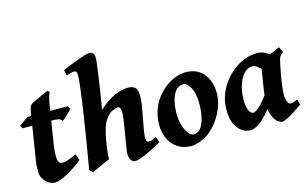

<svg xmlns="http://www.w3.org/2000/svg" viewBox="-92 -990 2011 1258"><g transform="rotate(-15 913.5 -361.0)"><path d="M366.2 -423.3Q359.9 -414.6 345.5 -399.9Q331.1 -385.3 317.1 -372.6Q303.2 -359.9 296.9 -356.4Q291 -370.1 273.7 -374.3Q256.3 -378.4 227.1 -378.4H31.2L19 -398.4L80.6 -441.9H351.6ZM336.9 -81.5Q281.7 -37.1 227.8 -8.5Q173.8 20 145 20Q124 20 103.3 7.3Q82.5 -5.4 68.6 -27.6Q54.7 -49.8 54.7 -78.1Q54.7 -96.7 55.9 -116Q57.1 -135.3 61.5 -162.1L108.9 -459Q114.7 -496.6 122.3 -507.6Q129.9 -518.6 142.6 -524.4L250.5 -574.2L264.2 -562Q260.3 -558.6 253.2 -536.4Q246.1 -514.2 239.3 -470.2L199.2 -217.8Q196.3 -199.2 194.8 -178Q193.4 -156.7 193.4 -147Q193.4 -117.2 201.7 -105Q210 -92.8 223.6 -92.8Q240.7 -92.8 263.2 -100.1Q285.6 -107.4 322.3 -124Z M873 -59.6Q843.3 -42 807.4 -23.7Q771.5 -5.4 739 7.3Q706.5 20 687 20Q672.9 20 661.4 4.6Q649.9 -10.7 649.9 -37.1Q649.9 -47.4 653.8 -73.2Q657.7 -99.1 663.3 -132.8Q668.9 -166.5 674.6 -200.4Q680.2 -234.4 684.1 -262Q688 -289.6 688 -302.7Q688 -332.5 682.6 -341.1Q677.2 -349.6 667 -349.6Q654.8 -349.6 627.9 -337.4Q601.1 -325.2 576.2 -284.2Q562.5 -261.2 553 -225.8Q543.5 -190.4 536.6 -147Q528.3 -93.3 526.9 -71.8Q525.4 -50.3 525.4 -36.6Q519 -33.7 501.5 -25.9Q483.9 -18.1 463.1 -8.8Q442.4 0.5 425 8.5Q407.7 16.6 401.9 20L380.9 0Q386.7 -35.2 395.8 -88.1Q404.8 -141.1 415 -203.6Q425.3 -266.1 435.1 -330.3Q444.8 -394.5 453.1 -452.4Q461.4 -510.3 466.3 -554Q471.2 -597.7 471.2 -618.2Q471.2 -640.6 465.3 -645.8Q459.5 -650.9 451.2 -650.9Q443.4 -650.9 426 -645.8Q408.7 -640.6 399.9 -637.7L391.6 -676.3Q412.1 -685.5 439.9 -696.8Q467.8 -708 496.1 -718.5Q524.4 -729 546.9 -735.6Q569.3 -742.2 579.6 -742.2Q593.3 -742.2 603.3 -733.4Q613.3 -724.6 613.3 -702.1Q613.3 -688 609.4 -656Q605.5 -624 599.6 -582.5Q593.8 -541 586.9 -497.8Q580.1 -454.6 574.2 -418.2Q568.4 -381.8 564.9 -360.4Q622.1 -412.6 671.6 -434.8Q721.2 -457 764.6 -457Q795.4 -457 812.5 -442.6Q829.6 -428.2 829.6 -380.9Q829.6 -355.5 823.5 -318.1Q817.4 -280.8 809.6 -240.5Q801.8 -200.2 795.7 -165.3Q789.6 -130.4 789.6 -109.9Q789.6 -93.3 793.7 -87.2Q797.9 -81.1 807.1 -81.1Q820.8 -81.1 831.8 -85.2Q842.8 -89.4 858.4 -97.2Z M1319.3 -272.9Q1319.3 -208 1285.9 -141.8Q1252.4 -75.7 1197.8 -30.8Q1172.4 -9.8 1136 5.1Q1099.6 20 1070.3 20Q1017.6 20 979.5 -4.6Q941.4 -29.3 920.9 -72Q900.4 -114.7 900.4 -168Q900.4 -237.8 929.7 -299.1Q959 -360.4 1024.4 -410.2Q1050.3 -429.7 1086.4 -443.4Q1122.6 -457 1156.2 -457Q1232.9 -457 1276.1 -405.5Q1319.3 -354 1319.3 -272.9ZM1190.9 -231Q1190.9 -305.2 1168.9 -345.2Q1147 -385.3 1122.6 -385.3Q1087.9 -385.3 1067.4 -358.4Q1046.9 -331.5 1038.1 -291Q1029.3 -250.5 1029.3 -209Q1029.3 -165.5 1040.5 -129.4Q1051.8 -93.3 1068.8 -71.5Q1085.9 -49.8 1103.5 -49.8Q1136.2 -49.8 1155.3 -78.4Q1174.3 -106.9 1182.6 -148.9Q1190.9 -190.9 1190.9 -231Z M1826.7 -57.6Q1799.3 -38.1 1771.5 -20.3Q1743.7 -2.4 1720.9 8.8Q1698.2 20 1686 20Q1674.3 20 1656.7 7.6Q1639.2 -4.9 1625.5 -36.1Q1611.8 -67.4 1611.8 -122.6Q1611.8 -133.8 1615 -159.2Q1618.2 -184.6 1623 -216.8Q1627.9 -249 1633.1 -281.2Q1638.2 -313.5 1642.6 -339.1Q1647 -364.7 1648.9 -376Q1651.4 -387.2 1667.2 -398.2Q1683.1 -409.2 1705.6 -419.7Q1728 -430.2 1751 -439.7Q1773.9 -449.2 1790.5 -457L1807.6 -420.4Q1791 -406.7 1784.2 -395.8Q1777.3 -384.8 1770.5 -351.6Q1755.4 -281.7 1748 -227.1Q1740.7 -172.4 1740.7 -150.9Q1740.7 -124.5 1748.3 -102.8Q1755.9 -81.1 1767.1 -81.1Q1776.9 -81.1 1787.8 -84Q1798.8 -86.9 1818.4 -94.7ZM1777.8 -396.5Q1767.6 -389.2 1756.3 -373.3Q1745.1 -357.4 1734.4 -340.1Q1723.6 -322.8 1714.6 -310.5Q1705.6 -298.3 1699.2 -298.3Q1692.9 -298.3 1680.7 -311Q1668.5 -323.7 1652.8 -340.3Q1637.2 -356.9 1620.8 -369.4Q1604.5 -381.8 1589.4 -381.3Q1559.6 -380.9 1538.3 -361.3Q1517.1 -341.8 1503.4 -311.5Q1489.7 -281.2 1483.4 -247.6Q1477.1 -213.9 1477.1 -185.1Q1477.1 -133.3 1489.7 -109.6Q1502.4 -85.9 1517.1 -85.9Q1530.8 -85.9 1557.6 -108.2Q1584.5 -130.4 1626.5 -189L1618.7 -92.3Q1585.9 -47.9 1546.4 -13.9Q1506.8 20 1465.3 20Q1441.4 20 1415 3.2Q1388.7 -13.7 1370.1 -50.8Q1351.6 -87.9 1351.6 -148.9Q1351.6 -226.1 1390.1 -294.9Q1428.7 -363.8 1497.6 -411.1Q1523.9 -429.2 1561.8 -443.1Q1599.6 -457 1644 -457Q1670.9 -457 1697.3 -442.4Q1723.6 -427.7 1745.1 -412.8Q1766.6 -397.9 1777.8 -396.5Z"/></g></svg>

Font: Gentium Book Plus
Style: Bold Italic
Weight: 700
Italic angle: -8°
Designer: Victor Gaultney, Annie Olsen, Iska Routamaa, Becca Hirsbrunner
Foundry: SIL International
Version: Version 6.101